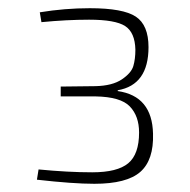

<svg xmlns="http://www.w3.org/2000/svg" viewBox="-20 -801 462 468"><path d="M81 -747 77 -771Q138 -781 199 -781Q280 -781 311 -760.5Q342 -740 342 -686Q342 -594 267 -581V-579Q351 -567 353 -475Q355 -411 322 -382Q289 -353 210 -353Q158 -353 70 -363L74 -388Q146 -381 205 -381Q266 -381 292.5 -403Q319 -425 319 -478Q319 -518 296.5 -541.5Q274 -565 213 -566H128V-590L213 -591Q254 -592 277 -607.5Q300 -623 305 -640Q310 -657 310 -680Q309 -722 285 -737.5Q261 -753 197 -753Q143 -753 81 -747Z"/></svg>

Font: Exo 2.0 Extra Light
Style: Regular
Weight: 250
Designer: Natanael Gama
Version: Version 1.001;PS 001.001;hotconv 1.0.70;makeotf.lib2.5.58329